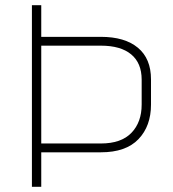

<svg xmlns="http://www.w3.org/2000/svg" viewBox="-20 -720 667 740"><path d="M139 -133V0H103V-700H139V-578H369Q461 -578 511.5 -536Q562 -494 562 -414V-317Q562 -234 513.5 -183.5Q465 -133 369 -133ZM526 -317V-413Q526 -477 485.5 -510.5Q445 -544 369 -544H139V-167H369Q447 -167 486.5 -208Q526 -249 526 -317Z"/></svg>

Font: TypoPRO Titillium Title
Style: Regular
Weight: 250
Designer: Campivisivi
Foundry: Accademia di Belle Arti di Urbino and students of MA course of Visual design
Version: 1.000